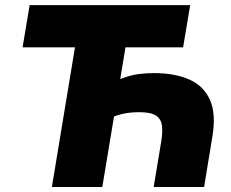

<svg xmlns="http://www.w3.org/2000/svg" viewBox="-20 -748 923 768"><path d="M596.2 -455.6Q679.7 -455.6 737.3 -429.9Q794.9 -404.3 819.8 -348.6Q844.7 -293 829.6 -202.1L796.4 0H594.7L625 -182.6Q630.9 -218.8 627.9 -244.9Q625 -271 604.5 -285.2Q584 -299.3 536.6 -299.3Q488.3 -299.3 451.2 -287.4Q414.1 -275.4 391.1 -262.2L416 -411.1Q451.7 -429.2 480 -438.7Q508.3 -448.2 536.1 -451.9Q564 -455.6 596.2 -455.6ZM487.3 -590.8 389.2 0H187.5L285.2 -590.8ZM70.3 -558.6 98.6 -727.5H740.7L712.4 -558.6Z"/></svg>

Font: Inter 28pt Black
Style: Italic
Weight: 900
Italic angle: -9.3988°
Designer: Rasmus Andersson
Foundry: rsms
Version: Version 4.001;git-66647c0bb